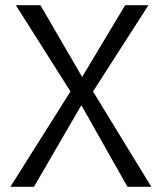

<svg xmlns="http://www.w3.org/2000/svg" viewBox="-20 -721 624 741"><path d="M564 0H472L294 -315L111 0H20L252 -368L41 -701H136L297 -424L463 -701H553L339 -368Z"/></svg>

Font: Gudea
Style: Regular
Weight: 400
Designer: Agustina Mingote
Foundry: Agustina Mingote
Version: Version 1.002